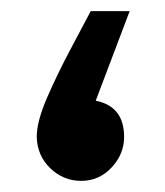

<svg xmlns="http://www.w3.org/2000/svg" viewBox="-20 -325 296 345"><path d="M126 0Q158 0 180.5 -24Q203 -48 203 -79Q203 -134 152 -144L213 -305H143Q130 -280 107 -237Q84 -194 65 -150.5Q46 -107 46 -79Q47 -45 70.5 -22.5Q94 0 126 0Z"/></svg>

Font: Noto Sans Arabic UI ExtraCondensed Semi
Style: Regular
Weight: 600
Width: 3
Designer: Nadine Chahine - Monotype Design Team
Foundry: Monotype Imaging Inc.
Version: Version 1.900